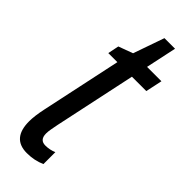

<svg xmlns="http://www.w3.org/2000/svg" viewBox="-225 -683 718 718"><g transform="rotate(45 134.0 -324.0)"><path d="M102 10Q142 10 175 -5V-68Q154 -59 131 -59Q101 -59 101 -93Q101 -103 103.5 -117Q106 -131 109 -146L178 -470H254L268 -536H192L218 -658H162L119 -535L62 -514L53 -470H101L33 -151Q24 -109 24 -80Q24 10 102 10Z"/></g></svg>

Font: Noto Sans UI Condensed
Style: Italic
Weight: 400
Width: 3
Italic angle: -12°
Designer: Monotype Design Team
Foundry: Monotype Imaging Inc.
Version: Version 1.901